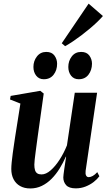

<svg xmlns="http://www.w3.org/2000/svg" viewBox="-20 -1023 586 1054"><path d="M146.5 11.5Q113.5 11.5 90.2 -1.8Q67 -15 54.5 -39Q42 -63 42 -95.5Q42 -110 44.2 -132.8Q46.5 -155.5 50 -181.8Q53.5 -208 57.2 -231.8Q61 -255.5 63 -271L92 -454.5L35 -477L38.5 -496.5L201 -524.5L220 -509.5L188 -281Q185.5 -262.5 182.2 -238.2Q179 -214 175.8 -190.2Q172.5 -166.5 170.5 -147.5Q168.5 -128.5 168.5 -119Q168.5 -101 172.2 -89Q176 -77 184.8 -71.2Q193.5 -65.5 208 -65.5Q232.5 -65.5 258.2 -88Q284 -110.5 307.5 -147Q331 -183.5 347.5 -225L390.5 -514H513L450 -85Q448 -68 452.8 -59.2Q457.5 -50.5 467 -50.5Q477 -50.5 489.2 -57.2Q501.5 -64 514 -78L525.5 -55.5Q514 -39.5 494.5 -24.2Q475 -9 449.8 1Q424.5 11 396 11Q359 11 343.2 -6.5Q327.5 -24 327.5 -49Q327.5 -53.5 329 -66.5Q330.5 -79.5 333 -96.5Q335.5 -113.5 338.2 -131.2Q341 -149 343 -163H341.5Q326.5 -129 307 -97.5Q287.5 -66 263.2 -41.5Q239 -17 209.8 -2.8Q180.5 11.5 146.5 11.5ZM220.5 -588Q194 -588 178.8 -607.5Q163.5 -627 163.5 -655.5Q163.5 -688.5 182.8 -713.2Q202 -738 234 -738Q264.5 -738 279 -718Q293.5 -698 293.5 -673Q293.5 -637.5 274.2 -612.8Q255 -588 220.5 -588ZM412 -588Q385.5 -588 370.2 -607.5Q355 -627 355 -655.5Q355 -688.5 374 -713.2Q393 -738 425.5 -738Q456 -738 470.5 -718Q485 -698 485 -673Q484.5 -637.5 465.5 -612.8Q446.5 -588 412 -588ZM319 -785.5 466.5 -1003 545 -935Q532 -920 513.5 -902.2Q495 -884.5 472.8 -865.8Q450.5 -847 427 -829.2Q403.5 -811.5 380.5 -796Q357.5 -780.5 337.5 -769.5Z"/></svg>

Font: Merriweather 120pt SemiBold
Style: Italic
Weight: 600
Italic angle: -7.8°
Version: Version 2.101